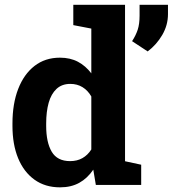

<svg xmlns="http://www.w3.org/2000/svg" viewBox="-20 -782 730 812"><path d="M233.9 10.3Q170.9 10.3 125.7 -22.2Q80.6 -54.7 56.6 -113Q32.7 -171.4 32.7 -249.5V-259.8Q32.7 -343.3 56.9 -405.8Q81.1 -468.3 126 -503.2Q170.9 -538.1 233.4 -538.1Q276.9 -538.1 309.6 -520.8Q342.3 -503.4 366.2 -471.7V-661.1L290 -675.8V-761.7H366.2H508.8V-100.1L577.1 -85.4V0H385.3L374.5 -64.5Q349.6 -27.8 315.2 -8.8Q280.8 10.3 233.9 10.3ZM276.4 -100.6Q306.2 -100.6 328.6 -113.3Q351.1 -126 366.2 -149.9V-374Q351.6 -399.4 329.1 -413.3Q306.6 -427.2 277.3 -427.2Q241.7 -427.2 219 -406Q196.3 -384.8 185.8 -347.2Q175.3 -309.6 175.3 -259.8V-249.5Q175.3 -180.2 198.7 -140.4Q222.2 -100.6 276.4 -100.6ZM604.5 -564.5 538.6 -607.9Q554.2 -631.8 562.3 -656Q570.3 -680.2 570.3 -715.8V-761.7H690.4V-722.2Q690.4 -675.8 666.3 -634.3Q642.1 -592.8 604.5 -564.5Z"/></svg>

Font: Roboto Slab LO
Style: Bold
Weight: 700
Designer: Google
Version: Version 2.000